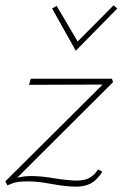

<svg xmlns="http://www.w3.org/2000/svg" viewBox="-21 -692 461 722"><path d="M264 -501 175 -660 192 -670 271 -536 406 -672 420 -660ZM404 -383 44 -24Q72 -30 95 -30Q136 -30 186 -21Q238 -13 268 -13Q295 -13 314 -22.5Q333 -32 348 -55L364 -46Q343 -14 320 -2Q297 10 264 10Q230 10 174 0Q120 -10 86 -10Q43 -10 25.5 -2.5Q8 5 7 5L-1 -10L365 -374L88 -373L95 -396H400Z"/></svg>

Font: Ysabeau Infant Extralight
Style: Italic
Weight: 200
Italic angle: -12°
Designer: Christian Thalmann (Catharsis Fonts)
Version: Version 0.003